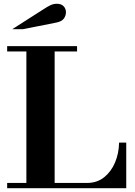

<svg xmlns="http://www.w3.org/2000/svg" viewBox="-20 -999 715 1019"><path d="M18 0V-28H441Q495 -28 532.5 -58Q570 -88 590.5 -136.5Q611 -185 612 -242H650V0ZM120 -15V-754H270V-15ZM18 -726V-754H389V-726ZM45 -844 203 -945Q232 -964 248 -971.5Q264 -979 282 -979Q305 -979 317.5 -966Q330 -953 330 -934Q330 -916 319 -900.5Q308 -885 278 -879L101 -844Z"/></svg>

Font: Libre Bodoni SemiBold
Style: Regular
Weight: 600
Designer: Pablo Impallari, Rodrigo Fuenzalida
Foundry: Impallari Type
Version: Version 2.005;gftools[0.9.23]